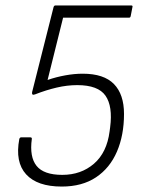

<svg xmlns="http://www.w3.org/2000/svg" viewBox="-20 -675 524 706"><path d="M207 11Q117 11 76 -34Q35 -79 51 -164Q53 -170 58 -170H91Q98 -170 97 -164Q88 -98 114.5 -65Q141 -32 209 -32Q278 -32 325.5 -73Q373 -114 383 -192L385 -207Q395 -284 368 -323Q341 -362 264 -362Q227 -362 188.5 -353Q150 -344 109 -328Q96 -323 98 -336L177 -649Q179 -655 184 -655H462Q469 -655 467 -649L461 -618Q460 -610 455 -610H212L155 -381Q187 -392 220.5 -398Q254 -404 284 -404Q362 -404 399 -366Q436 -328 436 -256Q436 -178 410 -117.5Q384 -57 333 -23Q282 11 207 11Z"/></svg>

Font: Sofia Sans Semi Condensed Light
Style: Italic
Weight: 300
Italic angle: -9°
Version: Version 4.100